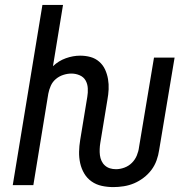

<svg xmlns="http://www.w3.org/2000/svg" viewBox="-20 -755 790 783"><path d="M442 8Q418 8 395 3Q372 -2 353.5 -15Q335 -28 323.5 -47.5Q312 -67 307 -89.5Q302 -112 302.5 -136Q303 -160 307 -184L336 -360Q339 -377 338 -395Q337 -413 329 -427Q321 -441 305 -448Q289 -455 271 -455Q255 -455 238 -449.5Q221 -444 207.5 -432.5Q194 -421 187 -405Q180 -389 177 -373L116 0H32L153 -735H237L196 -485Q219 -507 248.5 -517.5Q278 -528 307 -528Q329 -528 349 -522.5Q369 -517 384.5 -503.5Q400 -490 408.5 -471.5Q417 -453 420.5 -432.5Q424 -412 423 -390.5Q422 -369 418 -348L389 -172Q387 -160 386.5 -147Q386 -134 387.5 -122Q389 -110 394 -99Q399 -88 408 -80Q417 -72 428.5 -68.5Q440 -65 453 -65Q470 -65 487.5 -71.5Q505 -78 518 -91Q531 -104 538 -121Q545 -138 547 -155L608 -520H692L629 -143Q626 -122 618.5 -101Q611 -80 597.5 -62Q584 -44 565.5 -30Q547 -16 527 -7.5Q507 1 485 4.5Q463 8 442 8Z"/></svg>

Font: Iosevka Aile
Style: Italic
Weight: 400
Italic angle: -9°
Designer: Belleve Invis
Foundry: Belleve Invis
Version: Version 28.0.1; ttfautohint (v1.8.4)